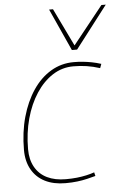

<svg xmlns="http://www.w3.org/2000/svg" viewBox="-56 -830 576 881"><g transform="rotate(-5 232.5 -390.0)"><path d="M210 10Q155 10 115.5 -10Q76 -30 54.5 -68Q33 -106 33 -158Q33 -240 52.5 -309.5Q72 -379 107 -431Q142 -483 190 -511.5Q238 -540 295 -540Q317 -540 337 -538Q357 -536 378 -532Q399 -528 421 -521L414 -502Q383 -512 353.5 -516.5Q324 -521 292 -521Q240 -521 196.5 -493Q153 -465 120.5 -415.5Q88 -366 70 -300.5Q52 -235 52 -160Q52 -112 71.5 -77.5Q91 -43 127 -25.5Q163 -8 213 -8Q241 -8 264 -10.5Q287 -13 307.5 -17.5Q328 -22 345 -28L349 -11Q331 -6 310 -1Q289 4 264.5 7Q240 10 210 10ZM465 -790 316 -596H292L204 -790H222L306 -616L445 -790Z"/></g></svg>

Font: Georama ExtraCondensed Thin Thin
Style: Italic
Weight: 250
Italic angle: -9°
Version: Version 1.001